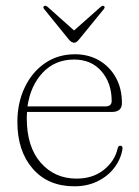

<svg xmlns="http://www.w3.org/2000/svg" viewBox="-20 -644 488 674"><path d="M408 -282Q408 -251 372.5 -251H75Q74 -240.5 74 -229Q74 -128.5 123 -72.8Q172 -17 248.5 -17Q306.5 -17 345 -48.2Q383.5 -79.5 393 -123Q395 -132.5 402 -132.5Q411 -132.5 410 -121.5Q404.5 -86 382 -56Q359.5 -26 323.2 -8Q287 10 241 10Q148.5 10 94.8 -52Q41 -114 41 -216Q41 -282.5 66.5 -336.5Q92 -390.5 137.5 -422Q183 -453.5 243.5 -453.5Q290.5 -453.5 327.8 -432Q365 -410.5 386.5 -372Q408 -333.5 408 -282ZM240 -435Q173.5 -435 130.2 -389.2Q87 -343.5 76.5 -270.5H350Q372 -270.5 372 -289.5Q372 -352.5 336.2 -393.8Q300.5 -435 240 -435ZM257.5 -505.5Q248.5 -494 240.5 -494Q231 -494 221.5 -505.5L135.5 -611.5Q129.5 -618.5 134.5 -622.5Q139.5 -626 147 -620L240 -537L333 -619.5Q340.5 -626 345 -622.5Q350 -619 344 -611.5Z"/></svg>

Font: Fraunces 72pt Soft Thin
Style: Regular
Weight: 100
Version: Version 1.000;[b76b70a41]